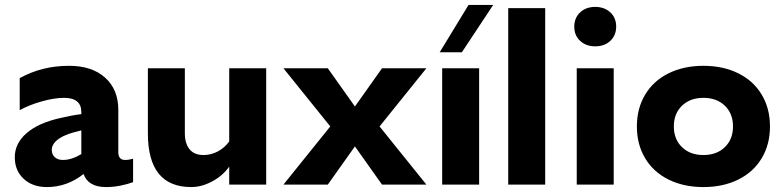

<svg xmlns="http://www.w3.org/2000/svg" viewBox="-20 -749 3174 779"><path d="M319 -43Q252 10 170 10Q112 10 76 -23.5Q40 -57 40 -111Q40 -167 87.5 -208.5Q135 -250 224 -270Q270 -281 310 -286V-294Q310 -352 240 -352Q200 -352 149 -337.5Q98 -323 60 -302V-432Q150 -482 260 -482Q353 -482 406.5 -434Q460 -386 460 -303V-132Q460 -100 487 -100Q503 -100 520 -105V-10Q499 -2 469.5 4Q440 10 410 10Q338 10 319 -43ZM235 -100Q271 -100 310 -124V-220Q271 -211 247 -201Q220 -190 205 -174.5Q190 -159 190 -141Q190 -122 202.5 -111Q215 -100 235 -100Z M580 -208V-472H730V-208Q730 -167 749 -143.5Q768 -120 806 -120Q836 -120 863.5 -134.5Q891 -149 910 -175V-472H1060V0H910V-73Q884 -36 841 -13Q798 10 756 10Q580 10 580 -208Z M1520 -236 1710 0H1530L1420 -155L1310 0H1130L1320 -236L1130 -472H1310L1420 -317L1530 -472H1710Z M1924 -472V0H1774V-472ZM1881 -729H1981L1854 -537H1764Z M2192 -716V0H2042V-716Z M2395 -721Q2357 -721 2333.5 -698.5Q2310 -676 2310 -641Q2310 -605 2334 -583Q2358 -561 2395 -561Q2433 -561 2456.5 -583.5Q2480 -606 2480 -641Q2480 -677 2456 -699Q2432 -721 2395 -721ZM2470 0H2320V-472H2470Z M3104 -236Q3104 -163 3070.5 -107Q3037 -51 2975.5 -20.5Q2914 10 2834 10Q2754 10 2692.5 -20.5Q2631 -51 2597.5 -107Q2564 -163 2564 -236Q2564 -309 2597.5 -365Q2631 -421 2692.5 -451.5Q2754 -482 2834 -482Q2914 -482 2975.5 -451.5Q3037 -421 3070.5 -365Q3104 -309 3104 -236ZM2954 -236Q2954 -288 2921 -320Q2888 -352 2834 -352Q2780 -352 2747 -320Q2714 -288 2714 -236Q2714 -184 2747 -152Q2780 -120 2834 -120Q2888 -120 2921 -152Q2954 -184 2954 -236Z"/></svg>

Font: Madhuban Bold
Style: Regular
Weight: 700
Designer: jaikishan Patel
Foundry: MagicType
Version: Version 1.000